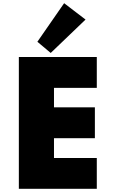

<svg xmlns="http://www.w3.org/2000/svg" viewBox="-20 -1182 710 1202"><path d="M98 0H586V-193H318V-317H574V-510H318V-632H586V-825H98ZM297.5 -850.5 515.5 -1059.5 381.5 -1162 214 -920.5Z"/></svg>

Font: Spartan Black
Style: Regular
Weight: 900
Designer: Matt Bailey, Mirko Velimirovic
Foundry: Matt Bailey
Version: Version 1.003; ttfautohint (v1.8.3)